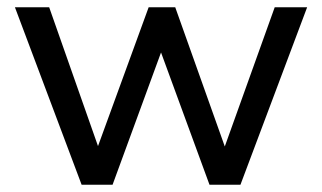

<svg xmlns="http://www.w3.org/2000/svg" viewBox="-20 -507 884 527"><path d="M204 0 21 -487H115L249 -106L388 -487H461L597 -105L734 -487H823L640 0H555L422 -363L289 0Z"/></svg>

Font: Nunito Sans Medium
Style: Regular
Weight: 500
Designer: Vernon Adams
Foundry: Vernon Adams
Version: Version 3.101; ttfautohint (v1.8.4.7-5d5b);gftools[0.9.27]